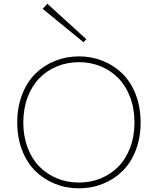

<svg xmlns="http://www.w3.org/2000/svg" viewBox="-20 -1005 853 1038"><path d="M446.8 -793 235.8 -984.9 210.9 -957 431.2 -776.9ZM407.2 13.2Q337.9 13.2 277.3 -11.2Q216.8 -35.6 171.4 -80.1Q126 -124.5 99.6 -192.4Q73.2 -260.3 73.2 -342.8Q73.2 -425.3 99.6 -493.7Q126 -562 171.4 -606.7Q216.8 -651.4 277.3 -675.8Q337.9 -700.2 407.2 -700.2Q475.6 -700.2 536.1 -675.8Q596.7 -651.4 642.1 -606.7Q687.5 -562 713.9 -493.7Q740.2 -425.3 740.2 -342.8Q740.2 -260.3 713.9 -192.4Q687.5 -124.5 642.1 -80.1Q596.7 -35.6 536.1 -11.2Q475.6 13.2 407.2 13.2ZM407.2 -18.1Q469.7 -18.1 524.4 -40.5Q579.1 -63 619.6 -104Q660.2 -145 683.6 -206.8Q707 -268.6 707 -342.8Q707 -417.5 683.6 -479.5Q660.2 -541.5 619.6 -582.8Q579.1 -624 524.4 -646.5Q469.7 -668.9 407.2 -668.9Q343.8 -668.9 288.8 -646.5Q233.9 -624 193.4 -582.8Q152.8 -541.5 129.4 -479.5Q106 -417.5 106 -342.8Q106 -268.1 129.4 -206.5Q152.8 -145 193.4 -104Q233.9 -63 288.8 -40.5Q343.8 -18.1 407.2 -18.1Z"/></svg>

Font: BioRhyme ExtraLight
Style: Regular
Weight: 275
Designer: Aoife Mooney
Foundry: Aoife Mooney Type
Version: Version 1.500;PS 001.500;hotconv 1.0.88;makeotf.lib2.5.64775